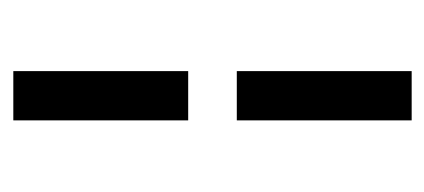

<svg xmlns="http://www.w3.org/2000/svg" viewBox="-200 -510 656 297"><g transform="rotate(-90 128.5 -362.0)"><path d="M90.3 -399.4V-669.9H166.5V-399.4ZM90.3 -53.7V-324.2H166.5V-53.7Z"/></g></svg>

Font: Elstob 18pt Medium
Style: Regular
Weight: 500
Designer: Peter S. Baker
Version: Version 1.015